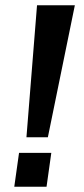

<svg xmlns="http://www.w3.org/2000/svg" viewBox="-20 -706 319 726"><path d="M80 -187 120 -686H263L161 -187ZM34 0 52 -128H174L156 0Z"/></svg>

Font: Chivo Medium
Style: Italic
Weight: 500
Italic angle: -8.05°
Designer: Hector Gatti
Foundry: Omnibus-Type
Version: Version 2.002